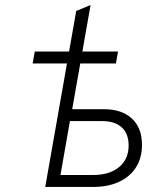

<svg xmlns="http://www.w3.org/2000/svg" viewBox="-20 -742 616 762"><path d="M159.5 0 282.5 -698.5 339.5 -722 266.5 -308.5H393.5Q463.5 -308.5 503.5 -271.5Q543.5 -234.5 543.5 -167Q543.5 -115.5 519.8 -78Q496 -40.5 452.2 -20.2Q408.5 0 349 0ZM220 -47.5H349.5Q415 -47.5 452.8 -79Q490.5 -110.5 490.5 -164.5Q490.5 -211.5 463.2 -236.5Q436 -261.5 384.5 -261.5H257.5ZM109.5 -490 118 -537.5H448.5L440 -490Z"/></svg>

Font: Overpass ExtraLight
Style: Italic
Weight: 250
Italic angle: -10°
Designer: Delve Withrington, Dave Bailey, Thomas Jockin
Foundry: Delve Fonts LLC
Version: Version 4.000